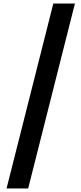

<svg xmlns="http://www.w3.org/2000/svg" viewBox="-20 -820 460 1084"><path d="M17 244 281 -800H403L139 244Z"/></svg>

Font: Noto Sans Tamil Condensed
Style: Bold
Weight: 700
Width: 3
Designer: Jelle Bosma - Monotype Design Team
Foundry: Monotype Imaging Inc.
Version: Version 2.004; ttfautohint (v1.8.4.7-5d5b)